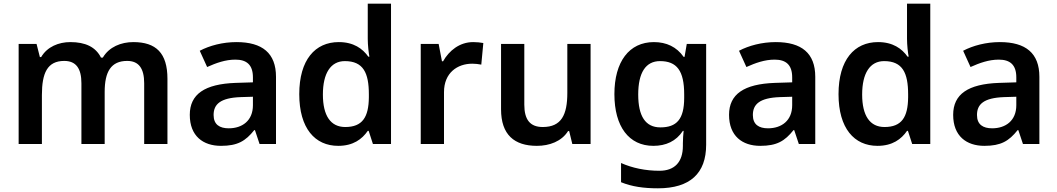

<svg xmlns="http://www.w3.org/2000/svg" viewBox="-20 -780 5727 1040"><path d="M702 -552C636 -552 571 -526 537 -468H527C498 -526 442 -552 361 -552C298 -552 236 -527 203 -471H196L178 -542H81V0H207V-265C207 -384 236 -450 328 -450C392 -450 421 -409 421 -329V0H547V-282C547 -391 581 -450 669 -450C732 -450 761 -409 761 -329V0H887V-353C887 -493 825 -552 702 -552Z M1261 -552C1186 -552 1115 -533 1062 -505L1102 -417C1151 -439 1201 -457 1255 -457C1315 -457 1350 -430 1350 -361V-334L1256 -331C1089 -325 1008 -270 1008 -158C1008 -43 1080 10 1177 10C1267 10 1310 -16 1357 -75H1361L1386 0H1475V-364C1475 -492 1401 -552 1261 -552ZM1284 -254 1350 -256V-210C1350 -127 1293 -85 1219 -85C1170 -85 1137 -105 1137 -157C1137 -215 1173 -250 1284 -254Z M1812 10C1893 10 1941 -26 1972 -71H1977L2000 0H2098V-760H1972V-570C1972 -536 1977 -492 1981 -473H1975C1944 -517 1895 -552 1815 -552C1687 -552 1601 -456 1601 -270C1601 -85 1686 10 1812 10ZM1850 -92C1771 -92 1729 -153 1729 -268C1729 -383 1771 -449 1848 -449C1948 -449 1978 -385 1978 -269V-253C1977 -145 1943 -92 1850 -92Z M2543 -552C2469 -552 2412 -505 2380 -448H2374L2356 -542H2259V0H2385V-281C2385 -386 2458 -435 2538 -435C2552 -435 2574 -433 2587 -430L2598 -547C2584 -550 2560 -552 2543 -552Z M3179 -542H3053V-277C3053 -158 3021 -92 2920 -92C2851 -92 2820 -132 2820 -213V-542H2694V-188C2694 -50 2766 10 2888 10C2956 10 3022 -14 3057 -70H3063L3080 0H3179Z M3522 -552C3388 -552 3308 -446 3308 -270C3308 -94 3387 10 3519 10C3587 10 3642 -15 3679 -71H3683C3681 -55 3679 -24 3679 -4V10C3679 98 3634 145 3552 145C3476 145 3405 130 3344 103V207C3403 231 3467 240 3544 240C3718 240 3805 159 3805 4V-542H3700L3688 -472H3683C3645 -526 3590 -552 3522 -552ZM3555 -449C3646 -449 3686 -397 3686 -269V-250C3686 -134 3645 -90 3557 -90C3476 -90 3437 -151 3437 -268C3437 -387 3478 -449 3555 -449Z M4182 -552C4107 -552 4036 -533 3983 -505L4023 -417C4072 -439 4122 -457 4176 -457C4236 -457 4271 -430 4271 -361V-334L4177 -331C4010 -325 3929 -270 3929 -158C3929 -43 4001 10 4098 10C4188 10 4231 -16 4278 -75H4282L4307 0H4396V-364C4396 -492 4322 -552 4182 -552ZM4205 -254 4271 -256V-210C4271 -127 4214 -85 4140 -85C4091 -85 4058 -105 4058 -157C4058 -215 4094 -250 4205 -254Z M4733 10C4814 10 4862 -26 4893 -71H4898L4921 0H5019V-760H4893V-570C4893 -536 4898 -492 4902 -473H4896C4865 -517 4816 -552 4736 -552C4608 -552 4522 -456 4522 -270C4522 -85 4607 10 4733 10ZM4771 -92C4692 -92 4650 -153 4650 -268C4650 -383 4692 -449 4769 -449C4869 -449 4899 -385 4899 -269V-253C4898 -145 4864 -92 4771 -92Z M5396 -552C5321 -552 5250 -533 5197 -505L5237 -417C5286 -439 5336 -457 5390 -457C5450 -457 5485 -430 5485 -361V-334L5391 -331C5224 -325 5143 -270 5143 -158C5143 -43 5215 10 5312 10C5402 10 5445 -16 5492 -75H5496L5521 0H5610V-364C5610 -492 5536 -552 5396 -552ZM5419 -254 5485 -256V-210C5485 -127 5428 -85 5354 -85C5305 -85 5272 -105 5272 -157C5272 -215 5308 -250 5419 -254Z"/></svg>

Font: Noto Sans Sinhala SemiBold
Style: Regular
Weight: 600
Designer: Jelle Bosma - Monotype Design Team
Foundry: Monotype Imaging Inc.
Version: Version 2.006